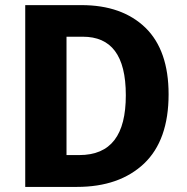

<svg xmlns="http://www.w3.org/2000/svg" viewBox="-20 -734 733 754"><path d="M642.1 -363.8C642.1 -478.5 611.8 -565.9 551.3 -625C490.2 -684.1 406.7 -713.9 299.8 -713.9H79.1V0H282.2C393.6 0 481.4 -30.8 545.9 -91.8C609.9 -152.8 642.1 -243.2 642.1 -363.8ZM474.1 -359.9C474.1 -204.1 416 -125 291 -125H241.2V-589.8H305.2C416 -589.8 474.1 -517.6 474.1 -359.9Z"/></svg>

Font: Avrile Sans
Style: Bold
Weight: 700
Designer: Monotype Design Team, Google (font), Stefan Peev (BGR Cyrillic), Cristiano Sobral (main changes)
Foundry: The Avrile Sans Project Authors
Version: Version 3.110